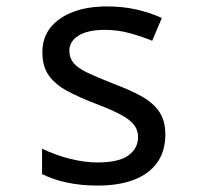

<svg xmlns="http://www.w3.org/2000/svg" viewBox="-20 -567 640 598"><path d="M284 11Q232 11 188 1.5Q144 -8 111 -25V-104Q152 -84 198 -72.5Q244 -61 283 -61Q350 -61 380 -83Q410 -105 410 -140Q410 -160 399 -176Q388 -192 359.5 -208Q331 -224 278 -244Q226 -264 189 -284Q152 -304 132 -332Q112 -360 112 -404Q112 -450 137.5 -481.5Q163 -513 208 -530Q253 -547 313 -547Q362 -547 404.5 -537.5Q447 -528 484 -511L454 -440Q420 -454 383 -464Q346 -474 307 -474Q253 -474 224.5 -456Q196 -438 196 -409Q196 -387 209 -371Q222 -355 252.5 -340.5Q283 -326 334 -306Q385 -287 421 -267Q457 -247 476 -219Q495 -191 495 -148Q495 -96 469.5 -60.5Q444 -25 397 -7Q350 11 284 11Z"/></svg>

Font: Noto Sans Mono
Style: Regular
Weight: 400
Designer: Monotype Design Team
Foundry: Monotype Imaging Inc.
Version: Version 2.014